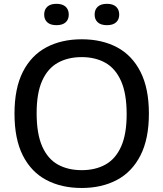

<svg xmlns="http://www.w3.org/2000/svg" viewBox="-20 -950 834 980"><path d="M397 9.5Q293.5 9.5 216.2 -31.5Q139 -72.5 96.5 -156.5Q54 -240.5 54 -370Q54 -499.5 96.8 -583.5Q139.5 -667.5 216.8 -708.5Q294 -749.5 397 -749.5Q500.5 -749.5 577.5 -708.5Q654.5 -667.5 697.2 -583.2Q740 -499 740 -370Q740 -241 697 -156.8Q654 -72.5 576.8 -31.5Q499.5 9.5 397 9.5ZM397 -81.5Q467 -81.5 518.5 -110.2Q570 -139 598.2 -202Q626.5 -265 626.5 -367Q626.5 -472 598 -536.2Q569.5 -600.5 518 -629.5Q466.5 -658.5 397 -658.5Q327.5 -658.5 275.8 -630Q224 -601.5 195.5 -538.5Q167 -475.5 167 -373Q167 -267.5 195.2 -203.2Q223.5 -139 275.2 -110.2Q327 -81.5 397 -81.5ZM526 -821.5Q495 -821.5 479 -836Q463 -850.5 463 -875.5Q463 -901 479 -915.8Q495 -930.5 526 -930.5Q556.5 -930.5 572.5 -915.8Q588.5 -901 588.5 -875.5Q588.5 -850.5 572.5 -836Q556.5 -821.5 526 -821.5ZM268 -821.5Q237.5 -821.5 221.5 -836Q205.5 -850.5 205.5 -875.5Q205.5 -901 221.5 -915.8Q237.5 -930.5 268 -930.5Q299 -930.5 315 -915.8Q331 -901 331 -875.5Q331 -850.5 315 -836Q299 -821.5 268 -821.5Z"/></svg>

Font: Encode Sans SemiExpanded SemiExpanded Medium
Style: Regular
Weight: 500
Width: 6
Designer: Multiple Designers
Foundry: Impallari Type
Version: Version 3.000; ttfautohint (v1.8.3) -l 8 -r 50 -G 200 -x 14 